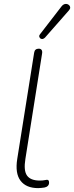

<svg xmlns="http://www.w3.org/2000/svg" viewBox="-20 -962 382 990"><path d="M177 8Q115 8 86 -30Q57 -68 69 -143L156 -690Q159 -711 180 -711Q190 -711 194.5 -704.5Q199 -698 197 -686L111 -143Q101 -82 119.5 -56.5Q138 -31 185 -31Q201 -31 209.5 -33Q218 -35 222 -35Q227 -35 230 -32Q233 -29 233 -20Q233 -10 226.5 -3.5Q220 3 209 5Q202 6 192.5 7Q183 8 177 8ZM335 -908 212 -768Q206 -762 199.5 -761Q193 -760 188.5 -763.5Q184 -767 182.5 -773Q181 -779 186 -785L298 -930Q304 -938 312 -940.5Q320 -943 326.5 -941Q333 -939 337.5 -934Q342 -929 342 -922.5Q342 -916 335 -908Z"/></svg>

Font: Nunito Variable Extra Light
Style: Italic
Weight: 200
Italic angle: -9°
Designer: Vernon Adams
Foundry: Vernon Adams
Version: Version 3.602